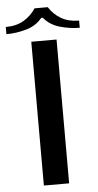

<svg xmlns="http://www.w3.org/2000/svg" viewBox="-122 -896 474 931"><g transform="rotate(-5 114.5 -430.0)"><path d="M53 -700H176V0H53ZM83 -860H147Q170 -824 206 -803Q242 -782 293 -782V-747Q245 -747 196.5 -761Q148 -775 119 -811H111Q82 -775 33.5 -761Q-15 -747 -64 -747V-782Q-12 -782 24 -803.5Q60 -825 83 -860Z"/></g></svg>

Font: Phudu Light Medium
Style: Regular
Weight: 500
Version: Version 1.005;gftools[0.9.23]